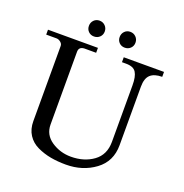

<svg xmlns="http://www.w3.org/2000/svg" viewBox="-155 -1021 1124 1174"><g transform="rotate(20 407.5 -434.0)"><path d="M16 -691V-723H341V-691H264Q229 -689 229 -657V-184Q229 -117 285.5 -79Q342 -41 412 -41Q498 -41 558 -84.5Q618 -128 618 -212V-580Q618 -637 601 -664Q584 -691 536 -691H509V-723H771V-691Q720 -691 694.5 -667.5Q669 -644 669 -590V-209Q669 -103 589 -44Q509 15 400 15Q346 15 300 6.5Q254 -2 212.5 -21.5Q171 -41 147 -78Q123 -115 123 -167V-656Q123 -670 110 -680.5Q97 -691 83 -691ZM257.5 -794.5Q243 -809 243 -831Q243 -853 257.5 -868Q272 -883 294 -883Q316 -883 331 -868Q346 -853 346 -831Q346 -809 331 -794.5Q316 -780 294 -780Q272 -780 257.5 -794.5ZM457.5 -794.5Q443 -809 443 -831Q443 -853 457.5 -868Q472 -883 494 -883Q516 -883 531 -868Q546 -853 546 -831Q546 -809 531 -794.5Q516 -780 494 -780Q472 -780 457.5 -794.5Z"/></g></svg>

Font: Academico
Style: Regular
Weight: 400
Foundry: Steinberg Media Technologies GmbH
Version: Version 0.902